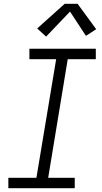

<svg xmlns="http://www.w3.org/2000/svg" viewBox="-20 -992 540 1012"><path d="M24 0V-55H172L276 -680H135V-735H485V-680H337L234 -55H374V0ZM223 -799 176 -842 321 -972H389L487 -838L433 -803L349 -931Z"/></svg>

Font: Iosevka Slab Light Oblique
Style: Regular
Weight: 300
Italic angle: -9°
Monospace: yes
Designer: Belleve Invis
Foundry: Belleve Invis
Version: Version 11.1.1; ttfautohint (v1.8.3)